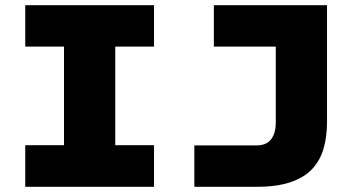

<svg xmlns="http://www.w3.org/2000/svg" viewBox="-20 -718 1340 738"><path d="M226 0V-698H423V0ZM77 -698H572V-539H77ZM77 -160H572V0H77ZM727 0V-159H966Q1004 -159 1022 -182.5Q1040 -206 1040 -247V-698H1237V-250Q1237 -192 1223.5 -146Q1210 -100 1179 -67.5Q1148 -35 1096 -17.5Q1044 0 967 0ZM802 -698H1222V-539H802Z"/></svg>

Font: Azeret Mono Thin ExtraBold
Style: Regular
Weight: 800
Version: Version 1.002